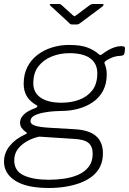

<svg xmlns="http://www.w3.org/2000/svg" viewBox="-31 -762 643 957"><path d="M213 175Q102 175 45.5 139Q-11 103 -11 44Q-11 0 17.5 -35Q46 -70 94 -92Q101 -95 103 -97.5Q105 -100 99 -103Q84 -114 76.5 -125Q69 -136 69 -150Q69 -169 81 -183.5Q93 -198 111 -208Q129 -218 147 -224Q153 -227 155 -231Q157 -235 152 -237Q118 -256 102.5 -282.5Q87 -309 87 -344Q87 -391 105 -427Q123 -463 154.5 -487.5Q186 -512 227 -525Q268 -538 313 -538Q374 -538 408 -524Q442 -510 461 -492Q466 -487 470.5 -488Q475 -489 481 -494Q493 -503 507.5 -511.5Q522 -520 539 -526Q556 -532 573 -532Q585 -532 589 -528.5Q593 -525 592 -518L590 -500Q589 -492 585.5 -488.5Q582 -485 572 -484Q553 -483 540.5 -479.5Q528 -476 516 -470Q486 -456 490 -446Q494 -437 497.5 -423.5Q501 -410 501 -391Q501 -344 482.5 -309.5Q464 -275 432 -253Q400 -231 359.5 -220Q319 -209 274 -209Q264 -209 239.5 -207.5Q215 -206 187.5 -201Q160 -196 140.5 -186Q121 -176 121 -158Q121 -143 144 -135.5Q167 -128 219 -125L340 -118Q413 -114 447.5 -84Q482 -54 482 2Q482 41 467.5 69.5Q453 98 427 118Q401 138 366.5 150.5Q332 163 293 169Q254 175 213 175ZM213 134Q250 134 288.5 128.5Q327 123 359 109Q391 95 411 69.5Q431 44 431 4Q431 -32 409.5 -50Q388 -68 333 -70L164 -81Q129 -73 101 -56.5Q73 -40 56.5 -17Q40 6 40 37Q40 90 87 112Q134 134 213 134ZM276 -250Q323 -250 363 -264.5Q403 -279 428.5 -311Q454 -343 454 -397Q454 -445 419 -471Q384 -497 315 -497Q268 -497 227 -480.5Q186 -464 160.5 -431.5Q135 -399 135 -347Q135 -300 172 -275Q209 -250 276 -250ZM417 -737Q422 -740 425.5 -741Q429 -742 433 -742H478Q485 -742 485.5 -739Q486 -736 480 -730L369 -647Q366 -645 362 -642.5Q358 -640 352 -640H329Q321 -640 317.5 -643.5Q314 -647 310 -651L221 -733Q217 -737 217 -739.5Q217 -742 222 -742H263Q268 -742 271 -740.5Q274 -739 278 -735L332 -686Q340 -680 341.5 -681Q343 -682 353 -689Z"/></svg>

Font: Libre Franklin Thin ExtraLight
Style: Italic
Weight: 250
Italic angle: -8°
Version: Version 3.000